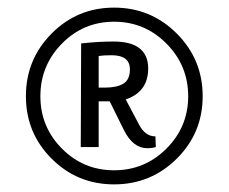

<svg xmlns="http://www.w3.org/2000/svg" viewBox="-20 -753 600 504"><path d="M279.5 -269Q183 -269 115.5 -336.5Q48 -404 48 -500.5Q48 -597 115.5 -665Q183 -733 279.5 -733Q376 -733 444 -665Q512 -597 512 -500.5Q512 -404 444 -336.5Q376 -269 279.5 -269ZM86 -500.5Q86 -420 142.5 -363Q199 -306 279.5 -306Q360 -306 417 -363Q474 -420 474 -500.5Q474 -581 417 -638.5Q360 -696 279.5 -696Q199 -696 142.5 -638.5Q86 -581 86 -500.5ZM278 -644Q369 -644 369 -573Q369 -512 310 -492L345 -426Q361 -395 388 -395L389 -367Q380 -364 366 -364Q329 -364 305 -412L268 -487H239V-367H192L193 -639Q238 -644 278 -644ZM239 -523H255Q287 -523 304 -533.5Q321 -544 321 -571Q321 -608 273 -608Q251 -608 239 -606Z"/></svg>

Font: Ruluko
Style: Regular
Weight: 400
Designer: Ana Sanfelippo, Angelica Diaz, Meme Hernandez
Foundry: Ana Sanfelippo, Angelica Diaz y Meme Hernandez
Version: Version 1.001